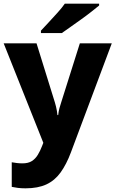

<svg xmlns="http://www.w3.org/2000/svg" viewBox="-21 -786 629 1046"><path d="M-1 -550H178L278 -228Q281 -218 284 -206Q287 -194 289 -182Q291 -170 292 -159H296Q298 -179 302.5 -195.5Q307 -212 312 -227L414 -550H588L365 45Q341 109 309.5 153Q278 197 232 218.5Q186 240 118 240Q94 240 75.5 237.5Q57 235 43 232V98Q54 100 69.5 102Q85 104 101 104Q133 104 152.5 91.5Q172 79 185 57.5Q198 36 208 10L215 -8ZM519 -756Q502 -742 476 -721.5Q450 -701 420.5 -680Q391 -659 363.5 -639.5Q336 -620 316 -606H202V-619Q220 -638 244 -664Q268 -690 292.5 -717Q317 -744 332 -766H519Z"/></svg>

Font: Noto Sans Hebrew Thin ExtraBold
Style: Regular
Weight: 800
Version: Version 3.001